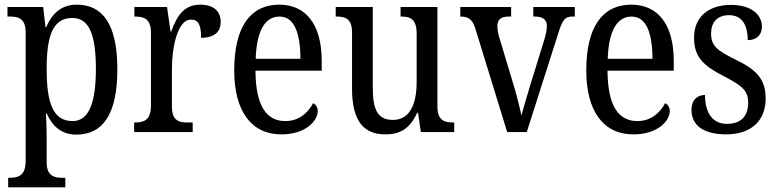

<svg xmlns="http://www.w3.org/2000/svg" viewBox="-20 -566 3337 823"><path d="M15 237H260V196H247C212 196 180 188 180 129V34C180 -6 179 -48 177 -80H180C204 -25 244 11 307 11C421 11 483 -76 483 -269C483 -461 421 -546 309 -546C242 -546 203 -507 178 -450H175L165 -536H12V-495H23C60 -495 90 -486 90 -427V124C90 187 58 196 22 196H15ZM291 -47C205 -47 180 -129 180 -271C180 -410 205 -489 290 -489C363 -489 391 -415 391 -272C391 -129 363 -47 291 -47Z M555 0H806V-41H784C747 -41 717 -49 717 -108V-273C717 -362 741 -482 798 -482C831 -482 842 -459 842 -404C901 -404 926 -431 926 -472C926 -517 897 -546 838 -546C766 -546 737 -494 714 -431H711L696 -536H556V-495H559C596 -495 627 -486 627 -427V-113C627 -50 596 -41 558 -41H555Z M1186 10C1293 10 1342 -50 1342 -90C1342 -108 1332 -119 1322 -124C1301 -83 1262 -47 1203 -47C1121 -47 1076 -114 1075 -263H1359V-305C1359 -463 1290 -546 1177 -546C1054 -546 984 -452 984 -264C984 -90 1057 10 1186 10ZM1268 -314H1076C1080 -430 1114 -495 1178 -495C1243 -495 1267 -422 1268 -314Z M1632 10C1690 10 1735 -10 1768 -82H1772L1784 0H1927V-41H1923C1886 -41 1855 -49 1855 -109V-536H1697V-495H1700C1737 -495 1766 -486 1766 -422V-215C1766 -118 1736 -52 1664 -52C1597 -52 1578 -99 1578 -189V-536H1419V-495H1423C1460 -495 1489 -486 1489 -427V-186C1489 -48 1538 10 1632 10Z M2018 -442 2154 0H2238L2371 -417C2390 -479 2400 -495 2433 -495H2444V-536H2266V-495H2274C2306 -495 2324 -482 2324 -456C2324 -437 2320 -418 2311 -389L2255 -208C2238 -152 2222 -97 2215 -71C2208 -105 2192 -170 2176 -220L2120 -406C2115 -423 2112 -439 2112 -455C2112 -480 2126 -495 2159 -495H2171V-536H1953V-495C1988 -495 2005 -484 2018 -442Z M2695 10C2802 10 2851 -50 2851 -90C2851 -108 2841 -119 2831 -124C2810 -83 2771 -47 2712 -47C2630 -47 2585 -114 2584 -263H2868V-305C2868 -463 2799 -546 2686 -546C2563 -546 2493 -452 2493 -264C2493 -90 2566 10 2695 10ZM2777 -314H2585C2589 -430 2623 -495 2687 -495C2752 -495 2776 -422 2777 -314Z M3093 10C3198 10 3262 -47 3262 -144C3262 -228 3221 -268 3132 -311C3057 -348 3028 -368 3028 -422C3028 -469 3053 -501 3105 -501C3157 -501 3185 -464 3185 -394C3224 -394 3246 -417 3246 -452C3246 -502 3202 -545 3113 -545C3019 -545 2955 -495 2955 -405C2955 -320 2995 -284 3089 -236C3164 -197 3187 -175 3187 -126C3187 -69 3157 -35 3096 -35C3030 -35 3002 -89 3002 -159C2975 -159 2944 -143 2944 -95C2944 -25 3001 10 3093 10Z"/></svg>

Font: Noto Serif Lao Condensed
Style: Regular
Weight: 400
Width: 3
Designer: Monotype Design Team
Foundry: Monotype Imaging Inc.
Version: Version 2.003